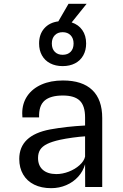

<svg xmlns="http://www.w3.org/2000/svg" viewBox="-20 -976 640 1002"><path d="M80.5 -146.5Q80.5 -270 241.5 -300.5Q327.5 -316 424 -321V-363Q424 -424 396.2 -450.8Q368.5 -477.5 308 -477.5Q243.5 -477.5 212.8 -451Q182 -424.5 184 -363.5H97Q96 -377.5 96 -384.5Q96 -436 122.2 -474.8Q148.5 -513.5 196.5 -534.8Q244.5 -556 308.5 -556Q409.5 -556 461.5 -506.2Q513.5 -456.5 513.5 -360V0H424.5L424 -118.5Q413.5 -82 388 -53.8Q362.5 -25.5 325.8 -9.8Q289 6 247 6Q196 6 158.5 -12.5Q121 -31 100.8 -65.5Q80.5 -100 80.5 -146.5ZM424 -158.5V-264.5Q397.5 -263 359.2 -257.8Q321 -252.5 293.5 -246.5Q250.5 -237 225.5 -224.5Q200.5 -212 189.5 -194.5Q178.5 -177 178.5 -151.5Q178.5 -112 203.2 -90Q228 -68 273.5 -67.5Q306 -67.5 339 -80.2Q372 -93 395.2 -114Q418.5 -135 424 -158.5ZM354 -859Q389.5 -847.5 409.5 -819Q429.5 -790.5 429.5 -749Q429.5 -713.5 414.5 -686.8Q399.5 -660 371.8 -645.5Q344 -631 307 -631Q270 -631 242 -645.5Q214 -660 199 -686.8Q184 -713.5 184 -749Q184 -797 211 -827.8Q238 -858.5 284.5 -864.5L337.5 -956H432ZM364 -749Q364 -776 348.5 -792Q333 -808 307 -808Q281 -808 265.8 -792Q250.5 -776 250.5 -749Q250.5 -721.5 265.8 -705.8Q281 -690 307 -690Q333.5 -690 348.8 -705.8Q364 -721.5 364 -749Z"/></svg>

Font: SplineSansMono30
Style: Regular
Weight: 400
Designer: Eben Sorkin, Mirko Velimirovic
Foundry: Sorkin Type
Version: Version 1.000